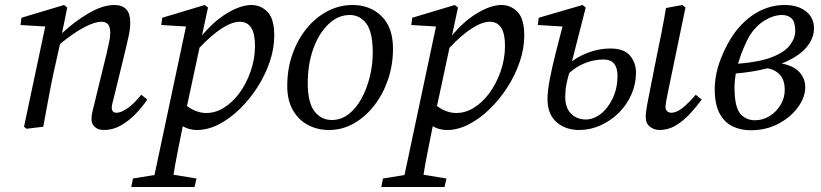

<svg xmlns="http://www.w3.org/2000/svg" viewBox="-20 -507 3283 768"><path d="M153 0 86 8 76 0 161 -401 62 -407 66 -436 236 -487 249 -477 228 -374Q278 -421 334.5 -454Q391 -487 437 -487Q501 -487 501 -418Q501 -394 496 -369.5Q491 -345 485 -320L440 -135Q435 -114 431 -99.5Q427 -85 427 -77Q427 -56 446 -56Q465 -56 491.5 -75Q518 -94 545 -128L569 -109Q550 -80 522.5 -51.5Q495 -23 463 -5Q431 13 396 13Q373 13 359.5 1Q346 -11 346 -30Q346 -47 350.5 -63.5Q355 -80 362 -111L405 -287Q411 -313 416 -336Q421 -359 421 -374Q421 -400 412 -410Q403 -420 386 -420Q359 -420 317 -398Q275 -376 220 -331L193 -210Q182 -158 172.5 -105.5Q163 -53 153 0Z M505 241 512 207 598 193 724 -401 625 -407 629 -436 799 -487 812 -477 788 -365Q835 -422 889 -454.5Q943 -487 986 -487Q1023 -487 1050 -459.5Q1077 -432 1077 -364Q1077 -313 1059 -260Q1041 -207 1010 -158.5Q979 -110 939 -71Q899 -32 855 -9.5Q811 13 768 13Q737 13 711 -2Q698 62 689 108Q680 154 674 192L766 207L758 241ZM939 -420Q908 -420 866.5 -393Q825 -366 778 -316L728 -83Q748 -68 767.5 -61.5Q787 -55 804 -55Q842 -55 875.5 -76Q909 -97 935 -131Q965 -171 982.5 -221.5Q1000 -272 1000 -324Q1000 -420 939 -420Z M1296 13Q1250 13 1212 -7Q1174 -27 1151.5 -66.5Q1129 -106 1129 -163Q1129 -231 1149.5 -289.5Q1170 -348 1206 -392.5Q1242 -437 1289.5 -462Q1337 -487 1390 -487Q1461 -487 1506.5 -442Q1552 -397 1552 -312Q1552 -247 1532 -188.5Q1512 -130 1476.5 -84.5Q1441 -39 1395 -13Q1349 13 1296 13ZM1307 -27Q1344 -27 1374 -50Q1404 -73 1425.5 -112Q1447 -151 1459 -199Q1471 -247 1471 -297Q1471 -378 1445.5 -412.5Q1420 -447 1379 -447Q1332 -447 1293.5 -410Q1255 -373 1233 -311.5Q1211 -250 1211 -175Q1211 -96 1238 -61.5Q1265 -27 1307 -27Z M1505 241 1512 207 1598 193 1724 -401 1625 -407 1629 -436 1799 -487 1812 -477 1788 -365Q1835 -422 1889 -454.5Q1943 -487 1986 -487Q2023 -487 2050 -459.5Q2077 -432 2077 -364Q2077 -313 2059 -260Q2041 -207 2010 -158.5Q1979 -110 1939 -71Q1899 -32 1855 -9.5Q1811 13 1768 13Q1737 13 1711 -2Q1698 62 1689 108Q1680 154 1674 192L1766 207L1758 241ZM1939 -420Q1908 -420 1866.5 -393Q1825 -366 1778 -316L1728 -83Q1748 -68 1767.5 -61.5Q1787 -55 1804 -55Q1842 -55 1875.5 -76Q1909 -97 1935 -131Q1965 -171 1982.5 -221.5Q2000 -272 2000 -324Q2000 -420 1939 -420Z M2617 13Q2597 13 2580 0Q2563 -13 2563 -39Q2563 -50 2565 -65Q2567 -80 2573 -111L2607 -283Q2617 -330 2626.5 -378.5Q2636 -427 2644 -475L2709 -487L2722 -477L2651 -135Q2647 -116 2644.5 -101Q2642 -86 2642 -78Q2642 -68 2649 -62Q2656 -56 2665 -56Q2685 -56 2708.5 -74Q2732 -92 2763 -128L2787 -109Q2765 -79 2739 -51Q2713 -23 2683 -5Q2653 13 2617 13ZM2241 -120Q2241 -75 2264.5 -52Q2288 -29 2323 -29Q2354 -29 2383 -51.5Q2412 -74 2431 -114Q2450 -154 2450 -204Q2450 -269 2394 -269Q2357 -269 2321 -255Q2285 -241 2257 -215Q2250 -192 2245.5 -169Q2241 -146 2241 -120ZM2297 13Q2242 13 2206 -18.5Q2170 -50 2170 -111Q2170 -143 2179.5 -192Q2189 -241 2203 -296Q2217 -351 2230 -401L2131 -407L2135 -436L2310 -487L2323 -477L2268 -262Q2301 -286 2341 -299.5Q2381 -313 2421 -313Q2477 -313 2500.5 -284Q2524 -255 2524 -217Q2524 -171 2505.5 -129Q2487 -87 2455 -55.5Q2423 -24 2382 -5.5Q2341 13 2297 13Z M2980 -367Q2951 -316 2932 -252Q3018 -259 3068 -278.5Q3118 -298 3139.5 -326Q3161 -354 3161 -384Q3161 -419 3146.5 -433Q3132 -447 3109 -447Q3075 -447 3040 -426Q3005 -405 2980 -367ZM2983 14Q2942 14 2909.5 -2Q2877 -18 2858 -54Q2839 -90 2839 -150Q2839 -209 2862.5 -270Q2886 -331 2918 -375Q2957 -428 3008.5 -457.5Q3060 -487 3119 -487Q3172 -487 3204 -461.5Q3236 -436 3236 -394Q3236 -352 3204 -315.5Q3172 -279 3107 -253Q3157 -243 3179 -217Q3201 -191 3201 -158Q3201 -119 3172.5 -79Q3144 -39 3094.5 -12.5Q3045 14 2983 14ZM2918 -158Q2918 -80 2940.5 -53Q2963 -26 3000 -26Q3031 -26 3058 -42.5Q3085 -59 3102 -87Q3119 -115 3119 -148Q3119 -219 3051 -234Q3023 -227 2991 -221.5Q2959 -216 2923 -213Q2921 -199 2919.5 -185Q2918 -171 2918 -158Z"/></svg>

Font: Source Serif Pro
Style: Italic
Weight: 400
Italic angle: -12°
Designer: Frank Grießhammer
Foundry: Adobe Systems Incorporated
Version: Version 3.001;hotconv 1.0.111;makeotfexe 2.5.65597